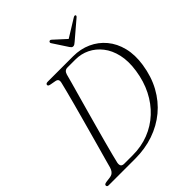

<svg xmlns="http://www.w3.org/2000/svg" viewBox="-234 -1011 1155 1155"><g transform="rotate(-45 344.0 -433.0)"><path d="M4.5 -11Q4.5 -16.5 9 -19.5Q13.5 -22.5 23.5 -24L57 -28.5Q67 -30 74.8 -34.2Q82.5 -38.5 88.8 -47Q95 -55.5 99.5 -69.5Q104.5 -88.5 114.2 -123.2Q124 -158 136.5 -202.8Q149 -247.5 162.8 -297.8Q176.5 -348 190.5 -398.5Q204.5 -449 216.8 -495Q229 -541 238.5 -577.5Q248 -614 253 -635.5Q257 -651.5 252.5 -659.5Q248 -667.5 233.5 -670L200.5 -676Q190 -678 186.2 -680.8Q182.5 -683.5 182.5 -688.5Q182.5 -694 186.8 -697Q191 -700 201 -700H416Q478 -700 530.2 -676.5Q582.5 -653 619.2 -609Q656 -565 671.2 -503.5Q686.5 -442 675 -367Q662 -280.5 624.8 -212.5Q587.5 -144.5 530.5 -97.2Q473.5 -50 400.8 -25Q328 0 243.5 0H18Q11 0 7.8 -3Q4.5 -6 4.5 -11ZM248.5 -25.5Q321.5 -25.5 384.2 -50Q447 -74.5 496.2 -120.2Q545.5 -166 577.5 -229.2Q609.5 -292.5 621 -370Q632 -443 619 -500Q606 -557 575.2 -596.2Q544.5 -635.5 502.2 -656Q460 -676.5 412 -676.5H344.5Q331.5 -676.5 323.5 -669.8Q315.5 -663 311.5 -649.5Q306 -628.5 295.8 -591.5Q285.5 -554.5 272 -506.8Q258.5 -459 243.8 -406Q229 -353 214.5 -300.2Q200 -247.5 187.2 -200.2Q174.5 -153 165 -116.2Q155.5 -79.5 151 -59.5Q148 -42.5 154 -34Q160 -25.5 176.5 -25.5ZM475 -788.5 394.5 -862Q387 -869 379.5 -864.5Q376.5 -862.5 375.5 -858.5Q374.5 -854.5 377 -850.5L439.5 -755Q444 -748.5 448 -745Q452 -741.5 458.5 -741.5Q465 -741.5 470.5 -745Q476 -748.5 483.5 -755L595.5 -850.5Q600.5 -854.5 601.5 -858.5Q602.5 -862.5 600 -864.5Q597.5 -867 593 -866.2Q588.5 -865.5 583 -862L464 -788.5Z"/></g></svg>

Font: Fraunces 72pt Soft Wonky ExtraLight
Style: Italic
Weight: 250
Italic angle: -16°
Version: Version 1.000;[b76b70a41]